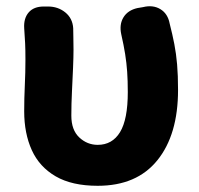

<svg xmlns="http://www.w3.org/2000/svg" viewBox="-20 -585 643 619"><path d="M295 14Q212 14 159.5 -16.5Q107 -47 82.5 -101Q58 -155 58 -226Q58 -268 60 -309.5Q62 -351 62 -392Q62 -426 61 -445.5Q60 -465 58 -494Q56 -526 72.5 -545Q89 -564 121 -564H135Q167 -564 190.5 -545Q214 -526 216 -494Q216 -487 216.5 -464.5Q217 -442 217 -425Q217 -402 215.5 -366Q214 -330 212 -290Q210 -250 210 -212Q210 -166 235.5 -142Q261 -118 295 -118Q342 -118 367 -159Q392 -200 392 -288Q392 -325 390 -353.5Q388 -382 383.5 -410.5Q379 -439 371 -474Q364 -506 378 -529Q392 -552 423 -559L441 -562Q473 -570 497 -555.5Q521 -541 527 -509Q536 -474 542 -443Q548 -412 551 -377Q554 -342 554 -295Q554 -151 487.5 -68.5Q421 14 295 14Z"/></svg>

Font: Chiron GoRound TC EB
Style: Regular
Weight: 700
Designer: Ryoko NISHIZUKA 西塚涼子 (kana, bopomofo & ideographs); Paul D. Hunt (Latin, Greek & Cyrillic); Sandoll Communications 산돌커뮤니
Foundry: Adobe
Version: Version 1.000;hotconv 1.1.1;makeotfexe 2.6.0